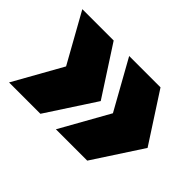

<svg xmlns="http://www.w3.org/2000/svg" viewBox="-84 -621 702 702"><g transform="rotate(45 267.0 -269.5)"><path d="M168.9 -80.1H6.8L112.8 -269L6.8 -459H168.9L292 -269ZM411.1 -80.1H249L355 -269L249 -459H411.1L534.2 -269Z"/></g></svg>

Font: Montserrat-Arabic ExtraBold
Style: Regular
Weight: 800
Designer: Mohamed Gaber
Foundry: Kief Type Foundry
Version: Version 5.008;PS 005.008;hotconv 1.0.88;makeotf.lib2.5.64775